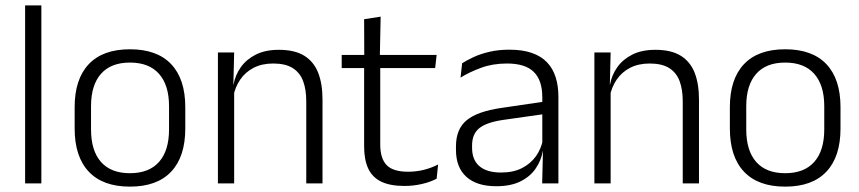

<svg xmlns="http://www.w3.org/2000/svg" viewBox="-20 -683 3200 715"><path d="M73.5 0V-663H134V0Z M464 12Q363 12 310.5 -43.8Q258 -99.5 258 -204.5V-284Q258 -388.5 310.5 -444Q363 -499.5 464 -499.5Q565 -499.5 617.5 -444Q670 -388.5 670 -284V-204.5Q670 -99.5 617.5 -43.8Q565 12 464 12ZM464 -38Q535 -38 572.2 -80Q609.5 -122 609.5 -201V-287.5Q609.5 -366 572.2 -408Q535 -450 464 -450Q393 -450 356 -408Q319 -366 319 -287.5V-201Q319 -122 356 -80Q393 -38 464 -38Z M1120.5 0V-306Q1120.5 -349.5 1108.8 -381Q1097 -412.5 1070 -429.5Q1043 -446.5 997.5 -446.5Q955.5 -446.5 924.5 -430.5Q893.5 -414.5 874.5 -386.5Q855.5 -358.5 848.5 -322.5L836 -367.5H849.5Q856 -403.5 876.8 -432.8Q897.5 -462 932.8 -479.8Q968 -497.5 1018.5 -497.5Q1077.5 -497.5 1113 -475.5Q1148.5 -453.5 1164.8 -412.2Q1181 -371 1181 -312V0ZM791.5 0V-487.5H852L849 -367L852 -364V0Z M1486.5 9.5Q1433 9.5 1399.8 -6.5Q1366.5 -22.5 1351.2 -55.5Q1336 -88.5 1336 -137.5V-455.5H1396V-144.5Q1396 -93 1419.8 -68.2Q1443.5 -43.5 1500 -43.5Q1530 -43.5 1558.2 -50.5Q1586.5 -57.5 1611.5 -70.5L1606 -17.5Q1582.5 -5 1551 2.2Q1519.5 9.5 1486.5 9.5ZM1252.5 -429.5V-478.5H1606L1600.5 -429.5ZM1336.5 -471.5 1336 -611.5 1397.5 -621 1394.5 -471.5Z M1999 0 2002 -121.5 1999.5 -131V-288.5V-321Q1999.5 -384 1967.8 -415.2Q1936 -446.5 1868 -446.5Q1815 -446.5 1771.5 -430.5Q1728 -414.5 1695 -394L1701 -447.5Q1719 -459 1744.5 -470.8Q1770 -482.5 1803.2 -490.2Q1836.5 -498 1876.5 -498Q1925.5 -498 1960.2 -486Q1995 -474 2017 -451Q2039 -428 2049.2 -395.5Q2059.5 -363 2059.5 -322.5V0ZM1828 10.5Q1755.5 10.5 1716.8 -24.5Q1678 -59.5 1678 -125V-138Q1678 -202.5 1717.8 -235.2Q1757.5 -268 1846.5 -281L2009.5 -305L2012.5 -259L1854 -236.5Q1792 -227.5 1765 -205.8Q1738 -184 1738 -141.5V-132.5Q1738 -87.5 1765.5 -64Q1793 -40.5 1846 -40.5Q1891.5 -40.5 1923.8 -57Q1956 -73.5 1975.8 -101.2Q1995.5 -129 2002 -163.5L2014 -120.5H2001.5Q1995.5 -86 1975.2 -56Q1955 -26 1918.8 -7.8Q1882.5 10.5 1828 10.5Z M2522.5 0V-306Q2522.5 -349.5 2510.8 -381Q2499 -412.5 2472 -429.5Q2445 -446.5 2399.5 -446.5Q2357.5 -446.5 2326.5 -430.5Q2295.5 -414.5 2276.5 -386.5Q2257.5 -358.5 2250.5 -322.5L2238 -367.5H2251.5Q2258 -403.5 2278.8 -432.8Q2299.5 -462 2334.8 -479.8Q2370 -497.5 2420.5 -497.5Q2479.5 -497.5 2515 -475.5Q2550.5 -453.5 2566.8 -412.2Q2583 -371 2583 -312V0ZM2193.5 0V-487.5H2254L2251 -367L2254 -364V0Z M2904 12Q2803 12 2750.5 -43.8Q2698 -99.5 2698 -204.5V-284Q2698 -388.5 2750.5 -444Q2803 -499.5 2904 -499.5Q3005 -499.5 3057.5 -444Q3110 -388.5 3110 -284V-204.5Q3110 -99.5 3057.5 -43.8Q3005 12 2904 12ZM2904 -38Q2975 -38 3012.2 -80Q3049.5 -122 3049.5 -201V-287.5Q3049.5 -366 3012.2 -408Q2975 -450 2904 -450Q2833 -450 2796 -408Q2759 -366 2759 -287.5V-201Q2759 -122 2796 -80Q2833 -38 2904 -38Z"/></svg>

Font: Anek Latin Light
Style: Regular
Weight: 300
Designer: Yesha Goshar
Foundry: Ek Type
Version: Version 1.003